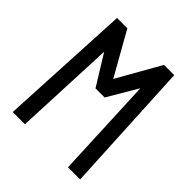

<svg xmlns="http://www.w3.org/2000/svg" viewBox="-197 -861 995 995"><g transform="rotate(45 300.0 -363.5)"><path d="M168 -556 143.5 0H54L91.5 -727H167L301 -489.5L435.5 -727H510.5L548 0H459L434.5 -555L337.5 -390H270.5Z"/></g></svg>

Font: JuliaMono Medium
Style: Regular
Weight: 500
Monospace: yes
Designer: cormullion
Foundry: corm
Version: Version 0.054; ttfautohint (v1.8.4)